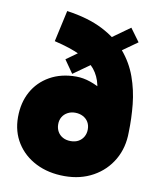

<svg xmlns="http://www.w3.org/2000/svg" viewBox="-83 -797 727 875"><g transform="rotate(10 280.0 -359.5)"><path d="M275 12Q200 12 142.5 -17Q85 -46 52.5 -97.5Q20 -149 20 -216Q20 -283 48 -334Q76 -385 128 -414.5Q180 -444 250 -444Q282 -444 315.5 -432.5Q349 -421 377.5 -402.5Q406 -384 423.5 -361Q441 -338 441 -315L529 -236Q529 -164 496.5 -108Q464 -52 406.5 -20Q349 12 275 12ZM275 -150Q296 -150 311 -158.5Q326 -167 334.5 -182Q343 -197 343 -216Q343 -235 334.5 -249.5Q326 -264 310 -272.5Q294 -281 273 -281Q254 -281 238.5 -272.5Q223 -264 214.5 -249.5Q206 -235 206 -216Q206 -197 214.5 -182Q223 -167 238.5 -158.5Q254 -150 275 -150ZM358 -333Q359 -384 350.5 -423.5Q342 -463 318 -493Q294 -523 247.5 -545.5Q201 -568 125 -586L157 -731Q256 -717 323.5 -682.5Q391 -648 433 -598.5Q475 -549 496.5 -489Q518 -429 524.5 -364.5Q531 -300 529 -236ZM229 -453 187 -513 458 -707 502 -647Z"/></g></svg>

Font: Figtree Light Black
Style: Regular
Weight: 900
Version: Version 2.000